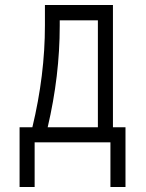

<svg xmlns="http://www.w3.org/2000/svg" viewBox="-20 -617 580 765"><path d="M118 128H58V-110H109Q159 -318 159 -516V-565V-597H430V-110H480V128H420V-50H118ZM170 -110H370V-536H218V-514Q218 -315 170 -110Z"/></svg>

Font: 3270 Nerd Font
Style: Regular
Weight: 400
Monospace: yes
Version: Version 3.0.1;Nerd Fonts 3.3.0